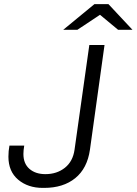

<svg xmlns="http://www.w3.org/2000/svg" viewBox="-20 -905 665 935"><path d="M418 -176Q405 -85 346.5 -37.5Q288 10 195 10H188Q116 10 68.5 -30Q21 -70 21 -142Q21 -170 26 -196H98Q94 -173 94 -155Q94 -108 123.5 -82.5Q153 -57 201 -57Q257 -57 296 -88Q335 -119 343 -176L415 -686H489ZM467 -833 357 -760H288L440 -885H508L625 -760H555Z"/></svg>

Font: Chivo Light Italic
Style: Regular
Weight: 300
Italic angle: -8.05°
Designer: Hector Gatti
Foundry: Omnibus-Type
Version: Version 1.007